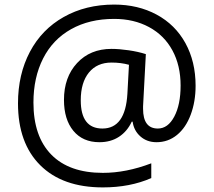

<svg xmlns="http://www.w3.org/2000/svg" viewBox="-20 -733 939 844"><path d="M839.8 -356Q839.8 -286.6 818.4 -229Q796.9 -171.4 757.8 -139.6Q718.8 -107.9 668 -107.9Q626 -107.9 597.2 -133.3Q568.4 -158.7 563 -198.2H559.1Q539.6 -155.8 503.2 -131.8Q466.8 -107.9 417 -107.9Q343.8 -107.9 302.5 -158Q261.2 -208 261.2 -293.9Q261.2 -393.6 318.8 -455.8Q376.5 -518.1 470.2 -518.1Q503.4 -518.1 545.4 -512Q587.4 -505.9 621.1 -495.1L608.9 -265.6V-254.9Q608.9 -168 673.8 -168Q718.3 -168 746.1 -220.5Q773.9 -272.9 773.9 -356.9Q773.9 -445.3 737.8 -511.7Q701.7 -578.1 635 -614Q568.4 -649.9 481.9 -649.9Q373 -649.9 292.5 -604.7Q211.9 -559.6 169.4 -475.8Q127 -392.1 127 -282.2Q127 -133.3 205.6 -53.2Q284.2 26.9 432.1 26.9Q534.7 26.9 645 -15.1V49.8Q551.3 90.8 432.1 90.8Q254.9 90.8 157 -6.6Q59.1 -104 59.1 -278.8Q59.1 -405.8 111.3 -504.9Q163.6 -604 260.3 -658.4Q356.9 -712.9 481.9 -712.9Q586.9 -712.9 668.7 -668.7Q750.5 -624.5 795.2 -543.2Q839.8 -461.9 839.8 -356ZM335 -292Q335 -168 430.2 -168Q531.2 -168 540 -320.8L546.9 -448.2Q511.7 -458 470.2 -458Q406.7 -458 370.8 -414.1Q335 -370.1 335 -292Z"/></svg>

Font: Zoram GWebM
Style: Regular
Weight: 400
Foundry: Ascender Corporation
Version: Version 1.000